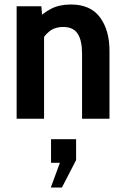

<svg xmlns="http://www.w3.org/2000/svg" viewBox="-20 -528 556 854"><path d="M54 0V-500H164L170.5 -420.5L142.5 -439.5Q170 -469.5 207 -488.8Q244 -508 295.5 -508Q382.5 -508 424.8 -450.8Q467 -393.5 467 -302V0H345V-289Q345 -348 325.5 -378Q306 -408 261.5 -408Q223 -408 198 -387.2Q173 -366.5 155 -330.5L176 -399V0ZM255.5 306H206L246.5 196H207V91H318.5V184Z"/></svg>

Font: Cabin
Style: Bold
Weight: 700
Width: 4
Designer: Pablo Impallari
Foundry: Pablo Impallari. http://www.impallari.com Igino Marini. http://www.ikern.com
Version: Version 3.001